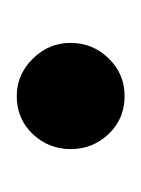

<svg xmlns="http://www.w3.org/2000/svg" viewBox="11 -486 172 235"><g transform="rotate(90 97.5 -368.0)"><path d="M97 -302Q71 -302 51.5 -321.5Q32 -341 32 -368Q32 -395 51 -414.5Q70 -434 97 -434Q125 -434 143.5 -414.5Q162 -395 162 -368Q162 -341 143.5 -321.5Q125 -302 97 -302Z"/></g></svg>

Font: Comfortaa SemiBold
Style: Regular
Weight: 600
Designer: Johan Aakerlund
Foundry: Johan Aakerlund
Version: Version 3.104; ttfautohint (v1.8.1.43-b0c9)